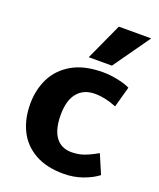

<svg xmlns="http://www.w3.org/2000/svg" viewBox="-155 -936 862 1043"><g transform="rotate(20 276.0 -415.0)"><path d="M40 0ZM40 -283Q40 -365 73 -432Q106 -499 176 -539.5Q246 -580 354 -580Q393 -580 438 -571Q483 -562 511 -548L478 -428Q411 -455 354 -455Q288 -455 252 -411.5Q216 -368 216 -284Q216 -200 248 -156.5Q280 -113 339 -113Q379 -113 412 -125Q445 -137 487 -161L534 -51Q499 -24 447.5 -6Q396 12 339 12Q239 12 172 -26.5Q105 -65 72.5 -131.5Q40 -198 40 -283ZM349 -842H536L386 -630H252Z"/></g></svg>

Font: Martel Sans Black
Style: Regular
Weight: 900
Designer: Dan Reynolds and Mathieu Réguer
Foundry: Dan Reynolds and Mathieu Réguer
Version: Version 1.002; ttfautohint (v1.1) -l 5 -r 5 -G 72 -x 0 -D la